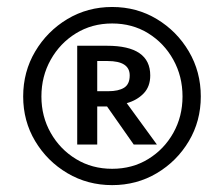

<svg xmlns="http://www.w3.org/2000/svg" viewBox="-20 -786 655 561"><path d="M307.7 -765.6Q379.5 -765.6 438.2 -730.3Q496.9 -694.9 531.8 -635.6Q566.7 -576.4 566.7 -504.1Q566.7 -432.3 531.8 -373.6Q496.9 -314.9 438.2 -280Q379.5 -245.1 307.7 -245.1Q235.9 -245.1 176.9 -280Q117.9 -314.9 82.8 -373.6Q47.7 -432.3 47.7 -504.1Q47.7 -576.4 82.8 -635.6Q117.9 -694.9 176.9 -730.3Q235.9 -765.6 307.7 -765.6ZM307.7 -717.4Q248.7 -717.4 202.1 -688.7Q155.4 -660 128.2 -611.5Q101 -563.1 101 -504.1Q101 -445.6 128.2 -397.7Q155.4 -349.7 202.1 -321.3Q248.7 -292.8 307.7 -292.8Q366.7 -292.8 413.1 -321.3Q459.5 -349.7 486.4 -397.7Q513.3 -445.6 513.3 -504.1Q513.3 -563.1 486.4 -611.5Q459.5 -660 413.1 -688.7Q366.7 -717.4 307.7 -717.4ZM292.8 -652.3Q419 -652.3 419 -565.6Q419 -532.8 399.5 -512.8Q380 -492.8 350.3 -484.6L438.5 -363.6H370.8L292.8 -474.9H264.1V-363.6H205.6V-652.3ZM294.4 -607.7H264.1V-519.5H296.4Q326.2 -519.5 342.6 -529.7Q359 -540 359 -565.6Q359 -607.7 294.4 -607.7Z"/></svg>

Font: FiraCode Nerd Font
Style: Regular
Weight: 400
Designer: Carrois Corporate, Edenspiekermann AG, Nikita Prokopov
Foundry: Carrois Corporate, Edenspiekermann AG, Nikita Prokopov
Version: Version 6.002;Nerd Fonts 3.4.0